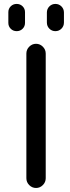

<svg xmlns="http://www.w3.org/2000/svg" viewBox="-20 -978 357 978"><path d="M114.3 -70.3V-705.1Q114.3 -725.6 128.9 -740.2Q143.6 -754.9 163.6 -754.9Q183.6 -754.9 198.2 -740.2Q212.9 -725.6 212.9 -705.1V-70.3Q212.9 -49.8 198.2 -35.2Q183.6 -20.5 163.6 -20.5Q143.6 -20.5 128.9 -35.2Q114.3 -49.8 114.3 -70.3ZM22.5 -861.3V-916Q22.5 -933.6 34.7 -945.8Q46.9 -958 64.9 -958Q83 -958 95.2 -945.8Q107.4 -933.6 107.4 -916V-861.3Q107.4 -843.8 95.2 -831.5Q83 -819.3 64.9 -819.3Q46.9 -819.3 34.7 -831.5Q22.5 -843.8 22.5 -861.3ZM218.8 -863.3V-914.1Q218.8 -932.6 231.4 -945.3Q244.1 -958 262.2 -958Q280.3 -958 293 -945.3Q305.7 -932.6 305.7 -914.1V-863.3Q305.7 -844.7 293 -832Q280.3 -819.3 262.2 -819.3Q244.1 -819.3 231.4 -832Q218.8 -844.7 218.8 -863.3Z"/></svg>

Font: Gen Jyuu GothicX Regular
Style: Regular
Weight: 400
Designer: [Source Han Sans]
Ryoko NISHIZUKA  (kana & ideographs); Paul D. Hunt (Latin, Greek & Cyrillic); Wenlong ZHANG  (bopomofo
Version: Version 1.002.20150607